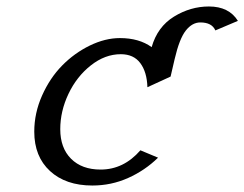

<svg xmlns="http://www.w3.org/2000/svg" viewBox="-20 -569 762 599"><path d="M86.9 -158.2Q86.9 -216.3 111.3 -271Q135.7 -325.7 173.8 -364.5Q211.9 -403.3 260 -426.8Q308.1 -450.2 354 -450.2Q414.1 -450.2 453.1 -421.9Q471.2 -485.4 522.7 -517.1Q574.2 -548.8 631.8 -548.8Q694.3 -548.8 722.2 -503.9L651.9 -474.1Q641.1 -499 605 -499Q579.6 -499 559.6 -473.6Q539.6 -448.2 524.9 -384.8L512.2 -330.1L439.9 -296.9Q438.5 -344.2 417.7 -372.1Q397 -399.9 356.9 -399.9Q307.6 -399.9 263.4 -365Q219.2 -330.1 193.6 -276.1Q168 -222.2 168 -166Q168 -107.4 201.7 -73.7Q235.4 -40 293.9 -40Q365.7 -40 418 -100.1L473.1 -77.1Q432.1 -37.1 379.6 -13.7Q327.1 9.8 268.1 9.8Q185.1 9.8 136 -35.4Q86.9 -80.6 86.9 -158.2Z"/></svg>

Font: Pfennig
Style: Italic
Weight: 500
Italic angle: -13°
Version: Version 20120410 ; ttfautohint (v0.8)